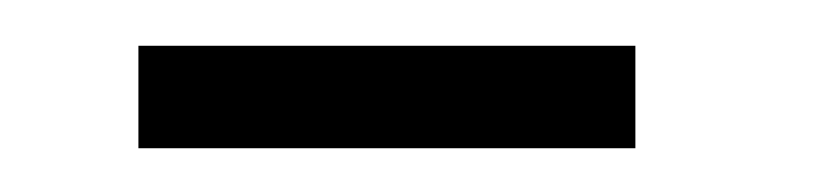

<svg xmlns="http://www.w3.org/2000/svg" viewBox="-20 -249 376 86"><path d="M42 -228.5V-182.6H264.6V-228.5Z"/></svg>

Font: Abhaya Libre
Style: Regular
Weight: 400
Designer: Pushpananda Ekanayake, Sol Matas, Pathum Egodawatta
Foundry: Mooniak
Version: Version 1.041; ; ttfautohint (v1.5)